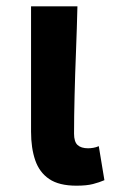

<svg xmlns="http://www.w3.org/2000/svg" viewBox="-20 -580 369 614"><path d="M224.5 13.8Q168.8 13.8 137.4 -7.5Q106 -28.7 92.6 -67.7Q79.3 -106.6 79.3 -158.8V-559.8H227.6Q226 -491.7 223.1 -417.3Q220.1 -342.9 218.5 -274Q216.8 -205.1 216.8 -152.6Q216.8 -126.6 228.1 -116.2Q239.5 -105.8 261.8 -105.8Q269 -105.8 278.3 -107.3Q287.5 -108.8 295.9 -112.6L313.9 -3.8Q297.5 3.3 277.4 8.5Q257.2 13.8 224.5 13.8Z"/></svg>

Font: Noto Sans TC Thin
Style: Regular
Weight: 100
Designer: Ryoko NISHIZUKA 西塚涼子 (kana, bopomofo & ideographs); Paul D. Hunt (Latin, Greek & Cyrillic); Sandoll Communications 산돌커뮤니
Foundry: Adobe
Version: Version 2.004-H2;hotconv 1.0.118;makeotfexe 2.5.65603